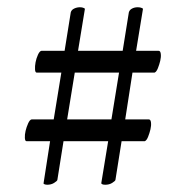

<svg xmlns="http://www.w3.org/2000/svg" viewBox="-20 -547 512 529"><path d="M165 -218H287L308 -347H186ZM118 -158H53Q49 -158 48.5 -167Q48 -176 50.5 -186.5Q53 -197 57.5 -207Q62 -217 67 -218H128L149 -347H81Q77 -347 76.5 -356Q76 -365 78 -375.5Q80 -386 84.5 -396Q89 -406 94 -407H158L175 -513Q177 -520 184.5 -523.5Q192 -527 200 -527Q209 -527 214 -523L195 -407H318L335 -513Q337 -520 344 -523.5Q351 -527 359 -527Q369 -527 374 -523L355 -407H417Q422 -407 423 -398.5Q424 -390 421.5 -379.5Q419 -369 415 -359Q411 -349 406 -347H345L325 -218H390Q395 -218 396 -209.5Q397 -201 394.5 -190.5Q392 -180 388 -170Q384 -160 379 -158H315L298 -51Q297 -48 289 -43Q281 -38 270 -38Q263 -38 261 -40Q259 -41 259 -42L278 -158H155L138 -51Q137 -48 129 -43Q121 -38 110 -38Q105 -38 101 -40Q100 -41 100 -42Z"/></svg>

Font: Vermiglione SemiBold
Style: Regular
Weight: 600
Version: Version 1.000